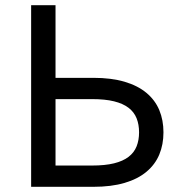

<svg xmlns="http://www.w3.org/2000/svg" viewBox="-20 -720 695 740"><path d="M100 0H340Q409 0 460 -15Q511 -30 544.5 -58Q578 -86 594 -124.5Q610 -163 610 -210Q610 -257 594 -295.5Q578 -334 544.5 -362Q511 -390 460 -405Q409 -420 340 -420H194V-700H100ZM194 -82V-338H335Q385 -338 419.5 -329.5Q454 -321 475.5 -304.5Q497 -288 506.5 -264Q516 -240 516 -210Q516 -180 506.5 -156Q497 -132 475.5 -115.5Q454 -99 419.5 -90.5Q385 -82 335 -82Z"/></svg>

Font: Golos Text VF
Style: Regular
Weight: 400
Designer: A.Korolkova, Vitaly Kuzmin
Foundry: ParaType Ltd
Version: Version 2.005